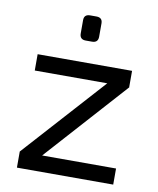

<svg xmlns="http://www.w3.org/2000/svg" viewBox="-79 -749 668 811"><g transform="rotate(10 255.0 -343.5)"><path d="M269 -579H242Q216 -579 216 -605V-662Q216 -687 242 -687H269Q295 -687 295 -662V-605Q295 -579 269 -579ZM462 -69V0H49V-69L363 -417H52V-487H457V-417H458L145 -69Z"/></g></svg>

Font: Exo 2
Style: Regular
Weight: 400
Designer: Natanael Gama
Version: Version 1.001;PS 001.001;hotconv 1.0.70;makeotf.lib2.5.58329